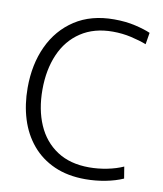

<svg xmlns="http://www.w3.org/2000/svg" viewBox="-84 -809 757 889"><g transform="rotate(10 294.5 -364.0)"><path d="M377 12Q294 12 231 -16Q168 -44 125.5 -94.5Q83 -145 62 -212.5Q41 -280 41 -359Q41 -469 81 -555Q121 -641 197 -690.5Q273 -740 381 -740Q436 -740 481 -729.5Q526 -719 553 -707L544 -652Q513 -664 471.5 -673.5Q430 -683 385 -683Q297 -683 235 -642Q173 -601 141.5 -528.5Q110 -456 110 -362Q110 -269 141 -197.5Q172 -126 233.5 -85.5Q295 -45 385 -45Q427 -45 469.5 -53.5Q512 -62 545 -77L554 -22Q518 -6 471.5 3Q425 12 377 12Z"/></g></svg>

Font: Murecho Thin Light
Style: Regular
Weight: 300
Version: Version 1.010